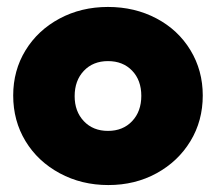

<svg xmlns="http://www.w3.org/2000/svg" viewBox="-20 -521 622 553"><path d="M18 -246Q18 -318 53.5 -376Q89 -434 151.5 -467.5Q214 -501 291 -501Q368 -501 430.5 -468Q493 -435 528.5 -376.5Q564 -318 564 -246Q564 -173 528.5 -114.5Q493 -56 431 -22Q369 12 292 12Q215 12 152 -22Q89 -56 53.5 -114.5Q18 -173 18 -246ZM387 -245Q387 -290 360.5 -317.5Q334 -345 291 -345Q248 -345 221.5 -317Q195 -289 195 -244Q195 -200 221.5 -172Q248 -144 291 -144Q334 -144 360.5 -172Q387 -200 387 -245Z"/></svg>

Font: Outfit Extra Bold
Style: Regular
Weight: 800
Designer: Rodrigo Fuenzalida
Foundry: fragTYPE
Version: Version 1.000